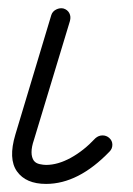

<svg xmlns="http://www.w3.org/2000/svg" viewBox="-20 -441 328 475"><path d="M94 14Q44 14 22 -17Q0 -48 18 -108L107 -404Q110 -413 119 -417.5Q128 -422 137 -420Q147 -417 151.5 -408.5Q156 -400 153 -389L64 -95Q52 -60 64 -43Q69 -37 78 -35Q87 -33 94 -33Q123 -33 155 -50.5Q187 -68 216 -99Q224 -106 233.5 -106Q243 -106 250 -100Q258 -93 258 -83Q258 -73 251 -66Q174 14 94 14Z"/></svg>

Font: Zen Kurenaido
Style: ARC
Weight: 400
Designer: Yoshimichi Ohira
Foundry: Positype
Version: Version 1.001